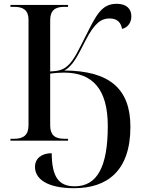

<svg xmlns="http://www.w3.org/2000/svg" viewBox="-20 -740 743 1010"><path d="M370 250C540 250 666 163 666 -73C666 -274 555 -368 318 -369C363 -392 390 -449 430 -527C477 -619 513 -643 556 -643C601 -643 617 -617 622 -588C649 -594 671 -618 671 -654C671 -692 647 -720 594 -720C515 -720 487 -662 434 -557C393 -476 370 -426 339 -397C312 -371 285 -366 244 -364V-634C244 -684 269 -704 317 -704H338V-714H35V-704H56C103 -704 130 -685 130 -637V-80C130 -30 103 -10 56 -10H35V0H338V-10H317C269 -10 244 -30 244 -80V-353C269 -356 291 -358 317 -358C469 -358 547 -269 547 -77C547 138 491 240 373 240C286 240 253 187 252 66C197 66 164 95 164 138C164 200 226 250 370 250Z"/></svg>

Font: Noto Serif Display Medium
Style: Regular
Weight: 500
Designer: Monotype Design Team
Foundry: Monotype Imaging Inc.
Version: Version 2.009